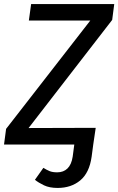

<svg xmlns="http://www.w3.org/2000/svg" viewBox="-28 -709 581 942"><path d="M429.5 0H-8.2L1.9 -76.7L415.1 -608.3H113.6L124.7 -689.1H532.5L522.4 -611.3L112.2 -80.8L441.6 -81.8ZM254.8 213.1Q214.7 213.1 187.6 200.1Q160.5 187.1 143.4 173.1L184.8 114.5Q200.8 124.5 215.3 130.5Q229.8 136.5 252.7 136.5Q283.7 136.5 303.1 117.5Q322.6 98.6 328.6 59.7L336.5 0H429.5L421.6 59.7Q410.5 138.9 365.8 176Q321.1 213.1 254.8 213.1Z"/></svg>

Font: Fira Sans Variable
Style: Italic
Weight: 397
Italic angle: -8°
Designer: Carrois Corporate & Edenspiekermann AG
Foundry: Carrois Corporate GbR & Edenspiekermann AG
Version: Version 4.202